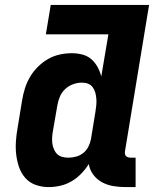

<svg xmlns="http://www.w3.org/2000/svg" viewBox="-20 -755 640 783"><path d="M178 8Q151 8 125.5 -1Q100 -10 83 -29.5Q66 -49 57.5 -74Q49 -99 46 -125.5Q43 -152 45 -180Q47 -208 52 -235L70 -345Q74 -370 81.5 -394Q89 -418 102 -440.5Q115 -463 134 -482Q153 -501 175.5 -514Q198 -527 223 -532.5Q248 -538 273 -538Q295 -538 316 -532.5Q337 -527 352.5 -513.5Q368 -500 378 -481.5Q388 -463 393 -443L422 -615H167L187 -735H588L490 -140Q489 -134 489.5 -128.5Q490 -123 493.5 -119Q497 -115 502.5 -113.5Q508 -112 513 -112H533V8H493Q468 8 443 4Q418 0 396.5 -11.5Q375 -23 360.5 -42.5Q346 -62 342 -86Q329 -65 311 -46.5Q293 -28 271.5 -15.5Q250 -3 226 2.5Q202 8 178 8ZM259 -112Q275 -112 291 -116.5Q307 -121 320 -131.5Q333 -142 340.5 -157Q348 -172 351 -188L369 -298Q371 -311 372.5 -324.5Q374 -338 373 -351Q372 -364 369 -376Q366 -388 358.5 -398.5Q351 -409 339.5 -413.5Q328 -418 314 -418Q296 -418 278 -411.5Q260 -405 246 -392Q232 -379 224.5 -361.5Q217 -344 214 -326L195 -216Q193 -203 192.5 -190.5Q192 -178 194 -166.5Q196 -155 201 -144Q206 -133 214.5 -125.5Q223 -118 234.5 -115Q246 -112 259 -112Z"/></svg>

Font: Iosevka Curly Heavy Extended
Style: Italic
Weight: 900
Width: 7
Italic angle: -9°
Monospace: yes
Designer: Belleve Invis
Foundry: Belleve Invis
Version: Version 11.1.0; ttfautohint (v1.8.3)